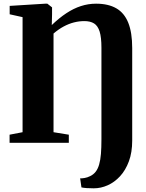

<svg xmlns="http://www.w3.org/2000/svg" viewBox="-20 -775 790 1042"><path d="M422 242 415 193Q424 193.5 439 191Q454 188.5 469 181Q487 172.5 499 157.2Q511 142 518 118Q525 94 527.8 60.2Q530.5 26.5 530.5 -19V-516Q530.5 -572 520.8 -603.5Q511 -635 490.5 -647.8Q470 -660.5 438 -660.5Q409 -660.5 381 -653.2Q353 -646 325.5 -631.2Q298 -616.5 270.5 -593V-57.5L353.5 -44V0H32V-44L102.5 -57.5V-682L32.5 -697.5V-743L225 -755H237L262.5 -735V-697L261 -639Q301 -677.5 340 -703.2Q379 -729 419 -742Q459 -755 501.5 -755Q567.5 -755 611 -730Q654.5 -705 676 -651.8Q697.5 -598.5 697.5 -514V-12Q697.5 52 679.5 100.5Q661.5 149 631.5 181.5Q601.5 214 564.5 230.5Q527.5 247 489 247Q467.5 247 450.2 245.8Q433 244.5 422 242Z"/></svg>

Font: Merriweather 72pt ExtraBold
Style: Regular
Weight: 800
Version: Version 2.100